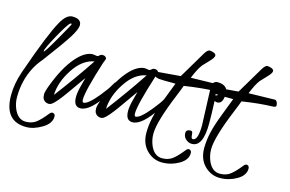

<svg xmlns="http://www.w3.org/2000/svg" viewBox="-97 -803 1854 1229"><g transform="rotate(15 830.5 -188.5)"><path d="M41.5 30.3C41.5 -43.9 57.9 -112 90.8 -173.8C104.5 -198.9 120.1 -221.4 137.7 -241.2C207.4 -334 253.7 -399 276.9 -436.3C300 -473.6 311.5 -500.8 311.5 -518.1C310.9 -545.7 291.2 -559.7 252.4 -560.1C225.1 -560.1 199.7 -538.6 176.3 -495.6C142.7 -436 95.5 -319 34.7 -144.5L29.8 -130.4C10.9 -75.7 1.5 -23.1 1.5 27.3C1.5 142.6 50.1 200.2 147.5 200.2C180.3 200.2 214.9 189.3 251.2 167.5C287.5 145.7 305.7 119.5 305.7 88.9C305.7 78.5 301.4 71.8 293 68.8C284.5 65.6 276.4 69 268.6 79.1C243.5 110.7 221.8 133.4 203.4 147.2C185 161.1 162.3 168 135.3 168C100.7 168 74.7 147.5 57.1 106.4C46.7 82 41.5 56.6 41.5 30.3ZM131.3 -295.9C130.7 -296.5 130.4 -297.4 130.4 -298.3C130.4 -310.1 147.7 -347.2 182.4 -409.9C217 -472.6 239.7 -507.2 250.5 -513.7C251.1 -514.3 252.6 -514.6 254.9 -514.4C257.2 -514.2 258.5 -512.9 258.8 -510.5C259.1 -508.1 239.2 -471.8 199 -401.6C158.8 -331.5 136.2 -296.2 131.3 -295.9Z M461.9 -318.8C405.9 -234.2 340.7 -142.7 266.1 -44.4C268.1 -101.1 287.9 -158.4 325.7 -216.3C364.4 -275.9 409.8 -310.1 461.9 -318.8ZM439.5 -360.4C408.9 -359.4 377.3 -342.3 344.7 -309.1C303.4 -266.4 266.4 -205.7 233.9 -127C213.7 -78.1 203.7 -47 203.9 -33.4C204 -19.9 206.1 -9.6 210 -2.4C218.4 12.2 231.9 19.5 250.5 19.5C254.7 19.2 259.8 17.4 265.6 14.2C284.2 3.1 314.8 -33 357.4 -94.2C400.1 -155.4 425.1 -190.9 432.6 -200.7C431 -193.2 426.1 -174.4 418 -144.3C409.8 -114.2 405.8 -89 405.8 -68.8C405.8 -26.5 420.9 -5.4 451.2 -5.4C493.2 -5.4 543 -49.3 600.6 -137.2C627.6 -178.2 641.1 -204.6 641.1 -216.3C640.8 -222.5 637.7 -225.9 631.8 -226.6C631.2 -226.2 630.4 -226.1 629.4 -226.1C624.5 -225.1 617.9 -216.5 609.6 -200.2C601.3 -183.9 583 -158.4 554.7 -123.5C512.4 -71.5 481.3 -45.4 461.4 -45.4C455.9 -45.7 453 -52.4 452.6 -65.4C452.6 -102.9 474.3 -189.5 517.6 -325.2C518.2 -327.5 520.2 -332.2 523.4 -339.4C526.7 -346.5 528.3 -351.6 528.3 -354.7C528.3 -357.8 526 -361.5 521.2 -365.7C516.5 -370 510.2 -372.1 502.2 -372.1C494.2 -372.1 487.7 -369.5 482.7 -364.3C477.6 -359 472.8 -356.4 468.3 -356.4Z M807.1 -318.8C751.1 -234.2 685.9 -142.7 611.3 -44.4C613.3 -101.1 633.1 -158.4 670.9 -216.3C709.6 -275.9 755 -310.1 807.1 -318.8ZM784.7 -360.4C754.1 -359.4 722.5 -342.3 689.9 -309.1C648.6 -266.4 611.7 -205.7 579.1 -127C558.9 -78.1 548.9 -47 549.1 -33.4C549.2 -19.9 551.3 -9.6 555.2 -2.4C563.6 12.2 577.1 19.5 595.7 19.5C599.9 19.2 605 17.4 610.8 14.2C629.4 3.1 660 -33 702.6 -94.2C745.3 -155.4 770.3 -190.9 777.8 -200.7C776.2 -193.2 771.3 -174.4 763.2 -144.3C755 -114.2 751 -89 751 -68.8C751 -26.5 766.1 -5.4 796.4 -5.4C838.4 -5.4 888.2 -49.3 945.8 -137.2C972.8 -178.2 986.3 -204.6 986.3 -216.3C986 -222.5 982.9 -225.9 977.1 -226.6C976.4 -226.2 975.6 -226.1 974.6 -226.1C969.7 -225.1 963.1 -216.5 954.8 -200.2C946.5 -183.9 928.2 -158.4 899.9 -123.5C857.6 -71.5 826.5 -45.4 806.6 -45.4C801.1 -45.7 798.2 -52.4 797.9 -65.4C797.9 -102.9 819.5 -189.5 862.8 -325.2C863.4 -327.5 865.4 -332.2 868.7 -339.4C871.9 -346.5 873.5 -351.6 873.5 -354.7C873.5 -357.8 871.2 -361.5 866.5 -365.7C861.7 -370 855.4 -372.1 847.4 -372.1C839.4 -372.1 832.9 -369.5 827.9 -364.3C822.8 -359 818 -356.4 813.5 -356.4Z M1084 -377.4C1101.9 -421.7 1118.5 -453.3 1133.8 -472.2C1138.3 -477.7 1150.4 -490.4 1169.9 -510.3C1189.5 -530.1 1199.2 -544.8 1199.2 -554.4C1199.2 -564 1189.6 -571 1170.4 -575.2C1165.2 -576.5 1160.6 -577.1 1156.7 -577.1C1147 -577.1 1136.1 -567.1 1124 -546.9L1019.5 -371.1L860.8 -357.9C853.7 -356.6 849.9 -353.5 849.6 -348.6C849.9 -333.3 862.1 -323.1 886.2 -317.9C894 -316.2 931.6 -315.4 999 -315.4C992.5 -297.2 978.5 -260.7 957 -205.8C935.5 -151 920.7 -105.1 912.6 -68.4C904.5 -31.6 900.4 2.9 900.4 35.2C900.4 83.3 914.8 121.9 943.6 150.9C972.4 179.9 1006.6 194.3 1046.1 194.3C1085.7 194.3 1122.7 184.3 1157.2 164.3C1191.7 144.3 1209 119.3 1209 89.4C1209 78.9 1204.9 71.9 1196.8 68.4C1188.3 65.4 1180.2 69 1172.4 79.1C1147.3 110.7 1125.6 133.4 1107.2 147.2C1088.8 161.1 1066.1 168 1039.1 168C1004.2 168 978 147.5 960.4 106.4C950.4 82 945.3 56.6 945.3 30.3C945.3 -22.8 972.5 -115.1 1026.9 -246.6C1039.2 -276.5 1048.2 -299.5 1053.7 -315.4C1130.5 -327.1 1196 -333.7 1250 -335C1268.2 -335.3 1277.5 -339 1277.8 -346.2C1277.5 -356.9 1275.2 -365.5 1271 -371.8C1266.8 -378.2 1262.9 -381.3 1259.3 -381.3Z M1327.1 -341.3C1327.1 -364.1 1315.6 -380 1292.5 -389.2C1282.7 -392.7 1271.3 -394.5 1258.3 -394.5C1245.3 -394.5 1235.2 -389.2 1228 -378.4C1224.4 -373.2 1222.7 -367.2 1222.7 -360.4L1232.4 -101.6C1232.1 -34.8 1220.7 -1.3 1198.2 -1C1191.1 -1 1187.1 -7.5 1186.3 -20.5C1185.5 -33.5 1184.1 -41.7 1182.1 -45.2C1180.2 -48.6 1176.4 -50.5 1170.9 -50.8C1151.4 -50.5 1141.4 -42.6 1141.1 -27.3C1141.1 -6.5 1150.1 9.4 1168 20.5C1177.7 26.7 1188.3 29.8 1199.7 29.8C1248.9 29.8 1273.4 -21.8 1273.4 -125C1273.4 -166.7 1272.1 -216.1 1269.5 -273.4C1275.4 -270.2 1281.6 -268.6 1288.1 -268.6C1314.1 -268.6 1327.1 -292.8 1327.1 -341.3ZM1288.1 -336.9C1287.4 -320.3 1279.9 -310.9 1265.6 -308.6C1265 -310.5 1264.6 -315.9 1264.6 -324.7C1264.6 -333.5 1268.7 -340.8 1276.9 -346.7C1279.8 -349 1283 -350.1 1286.6 -350.1Z M1466.8 -377.4C1484.7 -421.7 1501.3 -453.3 1516.6 -472.2C1521.2 -477.7 1533.2 -490.4 1552.7 -510.3C1572.3 -530.1 1582 -544.8 1582 -554.4C1582 -564 1572.4 -571 1553.2 -575.2C1548 -576.5 1543.5 -577.1 1539.6 -577.1C1529.8 -577.1 1518.9 -567.1 1506.8 -546.9L1402.3 -371.1L1243.7 -357.9C1236.5 -356.6 1232.7 -353.5 1232.4 -348.6C1232.7 -333.3 1245 -323.1 1269 -317.9C1276.9 -316.2 1314.5 -315.4 1381.8 -315.4C1375.3 -297.2 1361.3 -260.7 1339.8 -205.8C1318.4 -151 1303.5 -105.1 1295.4 -68.4C1287.3 -31.6 1283.2 2.9 1283.2 35.2C1283.2 83.3 1297.6 121.9 1326.4 150.9C1355.2 179.9 1389.4 194.3 1429 194.3C1468.5 194.3 1505.5 184.3 1540 164.3C1574.5 144.3 1591.8 119.3 1591.8 89.4C1591.8 78.9 1587.7 71.9 1579.6 68.4C1571.1 65.4 1563 69 1555.2 79.1C1530.1 110.7 1508.4 133.4 1490 147.2C1471.6 161.1 1448.9 168 1421.9 168C1387 168 1360.8 147.5 1343.3 106.4C1333.2 82 1328.1 56.6 1328.1 30.3C1328.1 -22.8 1355.3 -115.1 1409.7 -246.6C1422 -276.5 1431 -299.5 1436.5 -315.4C1513.3 -327.1 1578.8 -333.7 1632.8 -335C1651 -335.3 1660.3 -339 1660.6 -346.2C1660.3 -356.9 1658 -365.5 1653.8 -371.8C1649.6 -378.2 1645.7 -381.3 1642.1 -381.3Z"/></g></svg>

Font: Kristi
Style: Medium
Weight: 400
Italic angle: -15°
Version: Version 1.003